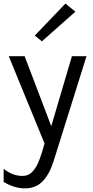

<svg xmlns="http://www.w3.org/2000/svg" viewBox="-26 -786 512 1052"><path d="M22 -478H109L265 -68H247L368 -478H448L268 96Q245.5 168 208 207Q170.5 246 112 246Q80.5 246 52.2 237.2Q24 228.5 -6 211V139Q20.5 159.5 45.5 168.8Q70.5 178 97 178Q127 178 147.2 159Q167.5 140 181 110.2Q194.5 80.5 204 48L218 0ZM203.5 -559.5 164.5 -591 332.5 -766.5 387 -722Z"/></svg>

Font: Karla ExtraLight
Style: Regular
Weight: 400
Version: Version 2.001